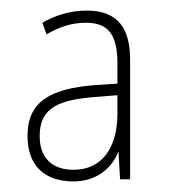

<svg xmlns="http://www.w3.org/2000/svg" viewBox="-20 -742 321 363"><path d="M144 -722C111 -722 83 -712 60 -699L68 -677C90 -690 114 -699 142 -699C183 -699 202 -679 202 -622V-584L158 -581C75 -574 32 -550 32 -485C32 -428 65 -399 119 -399C157 -399 190 -419 204 -456L207 -403H226V-629C226 -687 204 -722 144 -722ZM165 -559 202 -562V-527C202 -463 173 -421 119 -421C79 -421 55 -443 55 -485C55 -539 92 -554 165 -559Z"/></svg>

Font: Noto Sans Gujarati Condensed Thin
Style: Regular
Weight: 100
Width: 3
Designer: Jelle Bosma - Monotype Design Team, Universal Thirst
Foundry: Monotype Imaging Inc.
Version: Version 2.106